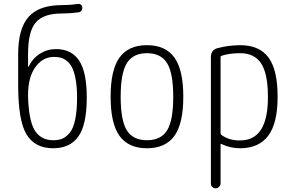

<svg xmlns="http://www.w3.org/2000/svg" viewBox="-20 -767 1540 1006"><path d="M263.7 -468.8Q199.2 -468.8 160.2 -407.7Q121.1 -346.7 127.9 -236.3Q134.8 -119.1 167.5 -75.7Q200.2 -32.2 258.8 -32.2Q286.1 -32.2 305.7 -40Q325.2 -47.9 344.2 -69.8Q363.3 -91.8 373.5 -138.7Q383.8 -185.5 383.8 -255.9Q383.8 -310.5 376.5 -350.6Q369.1 -390.6 357.9 -412.6Q346.7 -434.6 330.1 -447.8Q313.5 -460.9 297.9 -464.8Q282.2 -468.8 263.7 -468.8ZM258.8 9.8Q163.1 9.8 119.1 -62.5Q75.2 -134.8 75.2 -320.3V-482.4Q75.2 -617.2 129.9 -678.7Q184.6 -740.2 303.7 -740.2Q345.7 -740.2 388.7 -746.1Q396.5 -748 403.8 -742.7Q411.1 -737.3 411.1 -727.5Q411.1 -704.1 388.7 -702.1Q347.7 -696.3 303.7 -696.3Q207 -696.3 167 -648.9Q127 -601.6 127 -484.4V-418Q127 -417 127.9 -417Q129.9 -417 129.9 -418Q151.4 -461.9 189.5 -485.8Q227.5 -509.8 273.4 -509.8Q354.5 -509.8 394.5 -449.7Q434.6 -389.6 434.6 -255.9Q434.6 -113.3 390.6 -51.8Q346.7 9.8 258.8 9.8Z M855.5 -436Q823.2 -488.3 750 -488.3Q676.8 -488.3 644.5 -436Q612.3 -383.8 612.3 -259.8Q612.3 -135.7 644.5 -84Q676.8 -32.2 750 -32.2Q823.2 -32.2 855.5 -84Q887.7 -135.7 887.7 -259.8Q887.7 -383.8 855.5 -436ZM893.6 -54.7Q846.7 9.8 750 9.8Q653.3 9.8 606.4 -54.7Q559.6 -119.1 559.6 -260.3Q559.6 -401.4 606.4 -465.8Q653.3 -530.3 750 -530.3Q846.7 -530.3 893.6 -465.8Q940.4 -401.4 940.4 -260.3Q940.4 -119.1 893.6 -54.7Z M1135.7 -468.8V-69.3Q1135.7 -65.4 1139.6 -60.5Q1179.7 -30.3 1238.3 -31.2Q1384.8 -31.2 1383.8 -259.8Q1383.8 -379.9 1348.6 -434.1Q1313.5 -488.3 1238.3 -488.3Q1181.6 -488.3 1140.6 -474.6Q1135.7 -472.7 1135.7 -468.8ZM1085 195.3V-467.8Q1085 -504.9 1119.1 -514.6Q1172.9 -529.3 1238.3 -530.3Q1338.9 -530.3 1386.7 -465.8Q1434.6 -401.4 1434.6 -259.8Q1434.6 -121.1 1385.3 -55.7Q1335.9 9.8 1238.3 9.8Q1186.5 9.8 1139.6 -12.7Q1135.7 -14.6 1135.7 -9.8V194.3Q1135.7 204.1 1127.9 211.9Q1120.1 219.7 1109.9 219.7Q1099.6 219.7 1092.3 212.9Q1085 206.1 1085 195.3Z"/></svg>

Font: Rounded-L Mgen+ 1mn light
Style: Regular
Weight: 200
Designer: [Source Han Sans]
Ryoko NISHIZUKA  (kana & ideographs); Paul D. Hunt (Latin, Greek & Cyrillic); Wenlong ZHANG  (bopomofo
Version: Version 1.059.20150602